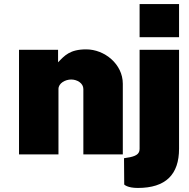

<svg xmlns="http://www.w3.org/2000/svg" viewBox="-20 -763 935 949"><path d="M865 -743H670V-579H865ZM74 0H269V-323C269 -352 303 -370 332 -370C361 -370 392 -352 392 -323V0H587V-349C587 -446 497 -519 406 -519C325 -519 299 -488 267 -455V-517H74ZM865 -28V-517H670V-28C670 -7 660 6 623 14L593 19L594 149C594 149 609 166 661 166C799 166 865 100 865 -28Z"/></svg>

Font: United Sans Black
Style: Regular
Weight: 900
Designer: Pablo Impallari, Rodrigo Fuenzalida (Modified by Dan O. Williams)
Version: Version 1.000;PS 001.000;hotconv 1.0.88;makeotf.lib2.5.64775